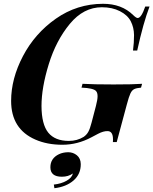

<svg xmlns="http://www.w3.org/2000/svg" viewBox="-20 -742 801 1003"><path d="M570.3 -13.2Q570.3 -57.1 542 -57.1Q520 -57.6 492.2 -43Q464.4 -28.3 458 -24.9Q384.8 14.2 305.7 14.2Q226.6 14.2 165 -12.7Q38.1 -67.9 38.1 -214.8Q38.1 -331.1 100.1 -449.2Q162.1 -567.4 272 -644.5Q381.8 -721.7 518.1 -722.2Q616.2 -722.2 675.8 -663.1Q691.4 -647.9 699.2 -647.9Q718.3 -647.9 738.8 -708H761.2Q728.5 -622.6 696.8 -478H674.8Q680.2 -518.6 680.2 -558.6Q679.7 -598.6 663.1 -630.9Q646.5 -663.1 606.4 -683.6Q566.4 -704.1 512.2 -704.1Q416.5 -704.1 344.7 -617.2Q272.9 -530.3 234.9 -407.2Q196.8 -284.2 196.8 -188Q197.3 -91.8 232.4 -48.8Q267.6 -5.9 339.8 -5.9Q382.8 -5.9 417 -26.9Q432.6 -37.6 441.4 -53.7Q450.2 -69.8 458 -100.1L481 -188Q489.7 -221.2 489.7 -239.3Q489.7 -257.8 481.4 -266.6Q467.8 -281.7 405.8 -284.2L411.1 -304.2Q468.8 -300.8 573.2 -300.8Q677.7 -300.8 722.2 -304.2L716.8 -284.2Q692.9 -282.2 681.2 -276.4Q668.9 -270.5 661.1 -253.4Q653.3 -236.8 643.1 -198.2L589.8 0H569.8Q570.3 -4.4 570.3 -13.2ZM303.2 181.2Q243.2 181.2 243.2 131.8Q243.2 85 288.1 63.5Q308.6 53.7 335.9 53.2Q362.3 53.2 381.8 69.3Q401.4 85.4 401.9 115.2Q402.3 167.5 364.3 200.7Q326.2 233.9 264.2 241.2L261.2 222.2Q300.8 217.8 328.1 202.1Q355.5 186.5 360.8 164.1Q336.9 181.2 303.2 181.2Z"/></svg>

Font: PlayfairDisplay-BoldItalic
Style: Bold Italic
Weight: 700
Italic angle: -14.9847°
Designer: Claus Eggers Sørensen
Foundry: Claus Eggers Sørensen
Version: Version 1.002;PS 001.002;hotconv 1.0.70;makeotf.lib2.5.58329